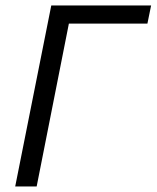

<svg xmlns="http://www.w3.org/2000/svg" viewBox="-20 -676 568 696"><path d="M35.1 0 165.9 -656.3H527.8L514.4 -590.5H229.7L112.9 0Z"/></svg>

Font: Source Sans Variable
Style: Italic
Weight: 200
Italic angle: -11°
Designer: Paul D. Hunt
Foundry: Adobe Systems Incorporated
Version: Version 3.006;hotconv 1.0.111;makeotfexe 2.5.65597